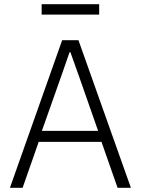

<svg xmlns="http://www.w3.org/2000/svg" viewBox="-20 -888 665 908"><path d="M599 0H536L460 -217H163L87 0H27L274 -698H351ZM444 -269 353 -529 313 -641H309L270 -529L178 -269ZM177 -819V-868H449V-819Z"/></svg>

Font: IBM Plex Sans Light
Style: Regular
Weight: 300
Designer: Mike Abbink, Paul van der Laan, Pieter van Rosmalen
Foundry: Bold Monday
Version: Version 3.201